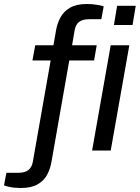

<svg xmlns="http://www.w3.org/2000/svg" viewBox="-101 -752 698 959"><path d="M2 187Q-13 187 -28.5 185.5Q-44 184 -57 181Q-70 178 -81 174L-69 111H-9Q23 111 40.5 97.5Q58 84 63 56L152 -450H61L75 -526H166L179 -601Q185 -635 201 -665Q217 -695 249 -713.5Q281 -732 333 -732Q349 -732 364 -730.5Q379 -729 392.5 -726.5Q406 -724 417 -720L405 -656H344Q312 -656 294.5 -643Q277 -630 272 -602L259 -526H382L369 -450H245L156 57Q150 92 134 121.5Q118 151 86.5 169Q55 187 2 187ZM468 -627 484 -723H577L561 -627ZM359 0 452 -526H545L452 0Z"/></svg>

Font: Archivo SemiExpanded
Style: Italic
Weight: 400
Width: 6
Italic angle: -10°
Designer: Hector Gatti
Foundry: Omnibus-Type
Version: Version 2.001